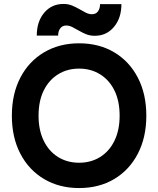

<svg xmlns="http://www.w3.org/2000/svg" viewBox="-20 -935 800 971"><path d="M380 16Q280 16 203 -29.5Q126 -75 83 -157.5Q40 -240 40 -350Q40 -460 83 -542.5Q126 -625 203 -670.5Q280 -716 380 -716Q481 -716 557.5 -670.5Q634 -625 677 -542.5Q720 -460 720 -350Q720 -240 677 -157.5Q634 -75 557.5 -29.5Q481 16 380 16ZM380 -112Q440 -112 486.5 -141Q533 -170 559 -223.5Q585 -277 585 -350Q585 -424 559 -477Q533 -530 486.5 -559Q440 -588 380 -588Q320 -588 273.5 -559Q227 -530 201 -477Q175 -424 175 -350Q175 -277 201 -223.5Q227 -170 273.5 -141Q320 -112 380 -112ZM459 -754Q435 -754 415.5 -762Q396 -770 379 -780Q362 -790 346 -798Q330 -806 315 -806Q296 -806 285 -792Q274 -778 274 -755H166Q166 -826 203.5 -870.5Q241 -915 301 -915Q325 -915 344.5 -907Q364 -899 381 -889Q398 -879 414 -871Q430 -863 445 -863Q465 -863 475.5 -877.5Q486 -892 486 -914H594Q594 -844 556.5 -799Q519 -754 459 -754Z"/></svg>

Font: Fustat ExtraBold
Style: Regular
Weight: 800
Designer: Mohamed Gaber, Khaled Hosny, Laura Garcia Mut
Foundry: Kief Type Foundry, Alif Type Foundry, Hard Type Foundry
Version: Version 1.007